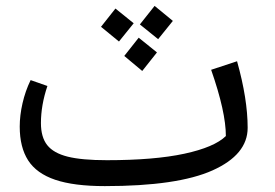

<svg xmlns="http://www.w3.org/2000/svg" viewBox="-20 -618 934 652"><path d="M821 -184Q821 -93 702 -39.5Q583 14 336 14Q231 14 167.5 -7.5Q104 -29 75.5 -73.5Q47 -118 47 -188Q47 -226 56.5 -267.5Q66 -309 84 -346L141 -326Q119 -261 119 -200Q119 -152 140.5 -125Q162 -98 210 -86Q258 -74 343 -74Q504 -74 606 -96Q708 -118 747 -156Q747 -238 697 -381L785 -410Q821 -282 821 -184ZM455 -535 505 -598 567 -547 517 -485ZM323 -527 372 -589 434 -539 384 -477ZM402 -428 451 -490 513 -440 463 -377Z"/></svg>

Font: FiraGO Book
Style: Italic
Weight: 350
Italic angle: -8°
Designer: bBox Type GmbH
Foundry: bBox Type GmbH
Version: Version 1.001